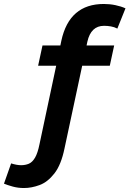

<svg xmlns="http://www.w3.org/2000/svg" viewBox="-34 -751 654 967"><path d="M-14 174 22 72Q51 81 72 81Q94 81 111.5 73.5Q129 66 142.5 43Q156 20 165 -25L249 -420H158L180 -522H270L275 -546Q315 -731 489 -731Q519 -731 547.5 -725Q576 -719 598 -709L557 -607Q542 -615 524.5 -618Q507 -621 490 -621Q424 -621 406 -541L402 -522H541L519 -420H380L291 -4Q274 79 240 122.5Q206 166 165.5 181Q125 196 87 196Q56 196 29.5 188.5Q3 181 -14 174Z"/></svg>

Font: Radio Canada SemiBold
Style: Italic
Weight: 600
Italic angle: -12°
Designer: Charles Daoud, Etienne Aubert Bonn, Alexandre Saumier Demers, Jacques Le Bailly
Foundry: Radio-Canada
Version: Version 2.104; ttfautohint (v1.8.4.7-5d5b);gftools[0.9.28.de